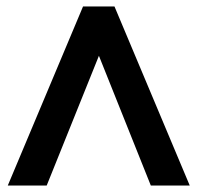

<svg xmlns="http://www.w3.org/2000/svg" viewBox="-20 -572 609 592"><path d="M236 -552H333L565 0H445L285 -400L124 0H4Z"/></svg>

Font: Involve SemiBold
Style: Regular
Weight: 600
Designer: Stefan Peev
Foundry: Context Ltd.
Version: Version 1.001